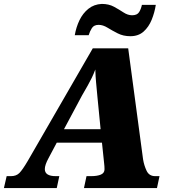

<svg xmlns="http://www.w3.org/2000/svg" viewBox="-64 -961 872 981"><path d="M-44 0 -30 -61H-8Q19 -61 35 -77Q51 -93 78 -139L410 -714H591L667 -147Q672 -116 685 -88.5Q698 -61 729 -61H751L738 0H365L378 -61H401Q433 -61 451.5 -69Q470 -77 470 -96Q470 -104 469.5 -111.5Q469 -119 468 -127L457 -232H226L184 -153Q165 -118 165 -97Q165 -61 221 -61H239L226 0ZM355 -473 263 -301H450L434 -464Q430 -508 427 -539Q424 -570 423 -606Q414 -582 405 -563.5Q396 -545 384.5 -524.5Q373 -504 355 -473ZM602 -776Q566 -776 537.5 -790.5Q509 -805 485.5 -819.5Q462 -834 440 -834Q416 -834 405.5 -817.5Q395 -801 389 -781H318Q325 -822 342 -857.5Q359 -893 387.5 -916Q416 -939 456 -941Q492 -941 518.5 -926.5Q545 -912 567 -897.5Q589 -883 611 -883Q637 -883 647 -899.5Q657 -916 661 -936H732Q726 -897 711 -860Q696 -823 669.5 -799.5Q643 -776 602 -776Z"/></svg>

Font: Noto Serif Black
Style: Italic
Weight: 900
Italic angle: -12°
Designer: Monotype Design Team
Foundry: Monotype Imaging Inc.
Version: Version 2.013